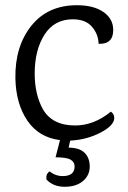

<svg xmlns="http://www.w3.org/2000/svg" viewBox="-20 -524 492 736"><path d="M275 -504Q339 -504 376.5 -478Q414 -452 414 -409Q414 -354 358 -356Q357 -393 332.5 -421.5Q308 -450 259 -450Q188 -450 150.5 -391Q113 -332 113 -242Q113 -163 144 -106Q180 -43 268 -43Q340 -43 405 -96Q418 -87 418 -72Q418 -43 365 -15.5Q312 12 249 15L243 42Q284 42 304 61.5Q324 81 324 114.5Q324 148 298 170Q272 192 228 192Q184 192 158 164Q155 143 170 133Q193 151 220 151Q266 151 266 114Q266 97 250.5 88Q235 79 193 79L210 13Q129 3 85 -61.5Q41 -126 39 -224Q37 -346 100 -425Q163 -504 275 -504Z"/></svg>

Font: Karma
Style: Regular
Weight: 400
Designer: Joana Correia
Foundry: Indian Type Foundry
Version: Version 1.202;PS 1.0;hotconv 1.0.78;makeotf.lib2.5.61930; tt